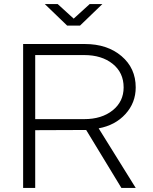

<svg xmlns="http://www.w3.org/2000/svg" viewBox="-20 -918 748 938"><path d="M93 0V-703H394Q504 -703 573.5 -644Q643 -585 643 -491Q643 -416 593 -361Q543 -306 462 -291L643 0H573L401 -283L152 -282V0ZM391 -649H152V-336H391Q477 -336 530.5 -379Q584 -422 584 -491Q584 -563 530.5 -606Q477 -649 391 -649ZM418 -898H480L371 -793H308L199 -898H262L340 -827Z"/></svg>

Font: Metropolitano Light
Style: Regular
Weight: 300
Designer: Fonts by Alex Slobzheninov & Chris M. Simpson / Changes by Cristiano Sobral
Foundry: Fonts by Alex Slobzheninov & Chris M. Simpson / Changes by Cristiano Sobral
Version: Version 1.00;August 30, 2020;FontCreator 13.0.0.2681 64-bit